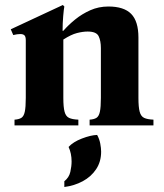

<svg xmlns="http://www.w3.org/2000/svg" viewBox="-20 -501 654 767"><path d="M533 -110Q533 -73 538 -54.5Q543 -36 556 -30Q569 -24 593 -23V0H338V-23Q355 -24 365 -30Q375 -36 379 -54.5Q383 -73 383 -110V-309Q383 -338 374 -356.5Q365 -375 330 -375Q311 -375 287.5 -369Q264 -363 233 -343V-110Q233 -73 238 -54.5Q243 -36 256 -30Q269 -24 293 -23V0H38V-23Q55 -24 65 -30Q75 -36 79 -54.5Q83 -73 83 -110V-340Q83 -355 77.5 -360Q72 -365 61 -365Q49 -365 33 -361L23 -384L231 -481L237 -475Q235 -466 232.5 -437Q230 -408 230 -378H233Q253 -401 280 -423Q307 -445 340.5 -460Q374 -475 413 -475Q475 -475 504 -445.5Q533 -416 533 -351ZM368 38Q377 54 380.5 72.5Q384 91 384 105Q384 145 364 175Q344 205 310.5 223Q277 241 237 246V223Q256 208 261 185.5Q266 163 266 144Q266 112 254 86Q272 66 307 52.5Q342 39 368 38Z"/></svg>

Font: Bona Nova SC
Style: Bold
Weight: 700
Designer: Mateusz Machalski
Foundry: Capitalics
Version: Version 4.001; ttfautohint (v1.8.4.7-5d5b)